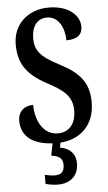

<svg xmlns="http://www.w3.org/2000/svg" viewBox="-63 -764 584 1038"><g transform="rotate(-5 229.5 -245.0)"><path d="M209 234C275 234 321 197 321 128C321 74 286 43 237 36L242 9C354 1 429 -73 429 -194C429 -298 383 -355 275 -411C171 -464 144 -501 144 -564C144 -631 175 -671 228 -671C290 -671 322 -606 322 -539C383 -539 409 -563 409 -607C409 -664 353 -724 241 -724C132 -724 47 -652 47 -541C47 -437 90 -375 194 -319C283 -272 331 -236 331 -158C331 -88 296 -42 232 -42C166 -42 115 -101 112 -207C67 -207 30 -181 30 -127C30 -58 74 3 199 9L186 75C223 80 248 91 248 130C248 170 228 183 196 183C181 183 162 180 142 175V224C162 231 193 234 209 234Z"/></g></svg>

Font: Noto Serif Armenian ExtraCondensed SemiBold
Style: Regular
Weight: 600
Width: 2
Designer: Monotype Design Team
Foundry: Monotype Imaging Inc.
Version: Version 2.008